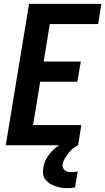

<svg xmlns="http://www.w3.org/2000/svg" viewBox="-20 -755 547 998"><path d="M10 0 131 -735H507L490 -630H239L207 -435H400L382 -330H189L152 -105H403L386 0ZM331 223Q314 223 298 220.5Q282 218 266.5 212.5Q251 207 238 198.5Q225 190 215.5 177.5Q206 165 204 149Q202 133 205 116Q210 85 229 57Q248 29 274.5 9Q301 -11 331.5 -23.5Q362 -36 392 -40L386 0Q371 7 358 18Q345 29 335 42Q325 55 316.5 69.5Q308 84 305 99Q304 109 307.5 117.5Q311 126 318.5 131.5Q326 137 335.5 138.5Q345 140 355 140Q362 140 369 139Q376 138 384 136L370 219Q360 221 350.5 222Q341 223 331 223Z"/></svg>

Font: Iosevka Extrabold
Style: Italic
Weight: 800
Italic angle: -9°
Monospace: yes
Designer: Belleve Invis
Foundry: Belleve Invis
Version: Version 32.5.0; ttfautohint (v1.8.4)